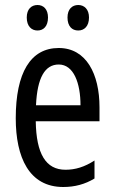

<svg xmlns="http://www.w3.org/2000/svg" viewBox="-20 -738 458 768"><path d="M87 -668C87 -633 106 -616 130 -616C154 -616 172 -633 172 -668C172 -701 154 -718 130 -718C106 -718 87 -702 87 -668ZM250 -668C250 -633 268 -616 293 -616C317 -616 336 -633 336 -668C336 -701 317 -718 293 -718C269 -718 250 -702 250 -668ZM215 -546C102 -546 43 -447 43 -265C43 -109 96 10 233 10C279 10 320 -1 358 -24V-96C318 -70 281 -59 242 -59C163 -59 125 -123 123 -253H378V-309C378 -442 325 -546 215 -546ZM215 -480C275 -480 302 -405 302 -317H124C129 -428 160 -480 215 -480Z"/></svg>

Font: Noto Sans Telugu ExtraCondensed
Style: Regular
Weight: 400
Width: 2
Designer: Jelle Bosma - Monotype Design Team
Foundry: Monotype Imaging Inc.
Version: Version 2.005